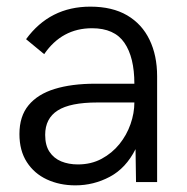

<svg xmlns="http://www.w3.org/2000/svg" viewBox="-20 -548 562 578"><path d="M207 10Q159.5 10 121.2 -7.8Q83 -25.5 60.8 -60Q38.5 -94.5 38.5 -144.5Q38.5 -198 66 -231.2Q93.5 -264.5 144.5 -280.2Q195.5 -296 267 -296H384.5Q384.5 -375.5 354.5 -419.2Q324.5 -463 257 -463Q166.5 -463 113 -385L58.5 -430Q130 -528 252 -528Q318 -528 362.8 -501.8Q407.5 -475.5 430.2 -428.2Q453 -381 453 -318.5V0H389.5L388 -99Q359 -41.5 310.5 -15.8Q262 10 207 10ZM214.5 -53Q254.5 -53 286 -70Q317.5 -87 339.5 -114.2Q361.5 -141.5 373 -174.5Q384.5 -207.5 384.5 -239.5H273Q191.5 -239.5 153.8 -215.5Q116 -191.5 116 -142Q116 -110.5 129 -91Q142 -71.5 164.2 -62.2Q186.5 -53 214.5 -53Z"/></svg>

Font: Acari Sans
Style: Regular
Weight: 400
Designer: Alfredo Marco Pradil and Stefan Peev (font) & Cristiano Sobral (main changes)
Foundry: Alfredo Marco Pradil and Stefan Peev (font) & Cristiano Sobral (main changes)
Version: Version 1.063; ttfautohint (v1.8.3)